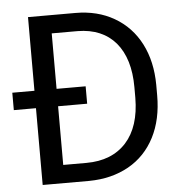

<svg xmlns="http://www.w3.org/2000/svg" viewBox="-51 -761 773 810"><g transform="rotate(-5 335.0 -355.5)"><path d="M293.9 0C357.9 -0.5 413.6 -14.6 461.9 -41.5C509.8 -68.4 546.9 -107.4 572.8 -157.7C598.6 -208 611.3 -267.1 611.3 -334V-379.4C610.8 -444.8 598.1 -502.9 572.3 -553.2C546.4 -603.5 509.3 -642.6 461.9 -669.9C414.6 -697.3 359.9 -710.9 297.9 -710.9H97.2V-398.9H3.4V-325.2H97.2V0ZM314 -398.9H190.9V-633.8H300.3C370.1 -633.3 423.8 -610.4 461.9 -565.9C499.5 -521 518.6 -458 518.6 -377.4V-332C518.1 -251 498 -188 458 -143.6C417.5 -99.1 361.3 -76.7 289.1 -76.7H190.9V-325.2H314Z"/></g></svg>

Font: Roboto
Style: Regular
Weight: 400
Designer: Google
Version: Version 2.137; 2017